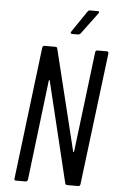

<svg xmlns="http://www.w3.org/2000/svg" viewBox="-60 -942 599 983"><g transform="rotate(5 239.5 -450.5)"><path d="M418 -700H466Q475 -700 475 -690L391 -10Q389 0 380 0H323Q316 0 313 -8L188 -525Q187 -528 185 -527.5Q183 -527 183 -524L121 -10Q120 -6 117 -3Q114 0 110 0H60Q50 0 52 -10L135 -690Q137 -700 146 -700H202Q211 -700 212 -692L339 -174Q339 -171 341 -171.5Q343 -172 344 -175L407 -690Q407 -694 410 -697Q413 -700 418 -700ZM276 -785 350 -894Q355 -901 362 -901H402Q408 -901 409 -897.5Q410 -894 406 -889L325 -780Q318 -773 312 -773H281Q276 -773 274 -776.5Q272 -780 276 -785Z"/></g></svg>

Font: Barlow Condensed
Style: Italic
Weight: 400
Width: 3
Italic angle: -7°
Designer: Jeremy Tribby
Foundry: Tribby Type
Version: Version 1.408